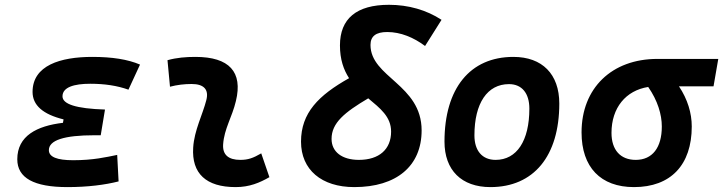

<svg xmlns="http://www.w3.org/2000/svg" viewBox="-20 -762 2983 792"><path d="M258.3 9.8C341.8 9.8 413.6 0.5 469.2 -13.7L463.4 -123C418 -113.8 364.7 -101.1 281.7 -101.1C214.8 -101.1 181.6 -114.7 181.6 -142.6C181.6 -183.6 244.1 -204.1 370.1 -204.1H395.5L413.1 -310.1C293 -314 237.8 -332.5 237.8 -364.7C237.8 -402.3 285.6 -416.5 352.1 -416.5C411.6 -416.5 463.4 -408.7 509.8 -392.1L557.6 -495.6C507.3 -517.1 442.4 -527.3 360.8 -527.3C229 -527.3 114.3 -492.2 114.3 -382.8C114.3 -328.1 156.7 -290.5 242.2 -269.5L239.7 -255.4C132.3 -242.7 51.3 -201.7 51.3 -105C51.3 -27.8 120.1 9.8 258.3 9.8Z M1057.6 -129.4C1023.9 -109.9 1003.4 -102.5 971.2 -102.5C921.9 -102.5 897.5 -124 900.4 -166.5C904.8 -231 937.5 -278.8 953.1 -345.2C982.4 -465.3 925.8 -527.3 786.1 -527.3C747.6 -527.3 709 -524.4 670.9 -513.7L681.2 -404.3C710.9 -412.1 740.7 -415.5 770.5 -415.5C821.3 -415.5 842.3 -392.6 831.1 -349.1C816.4 -290.5 781.2 -224.1 776.9 -153.3C770 -46.4 830.1 9.8 952.1 9.8C1009.3 9.8 1051.3 -8.3 1091.3 -31.2Z M1441.4 9.8C1615.7 9.8 1719.2 -77.1 1719.2 -224.1C1719.2 -413.6 1508.3 -442.9 1508.3 -576.7C1508.3 -612.8 1531.2 -629.9 1577.1 -629.9C1632.8 -629.9 1686.5 -607.4 1733.4 -572.3L1801.3 -680.2C1739.7 -720.7 1664.6 -742.2 1584.5 -742.2C1450.7 -742.2 1382.3 -685.1 1382.3 -574.7C1382.3 -516.6 1397.5 -474.1 1419.9 -439.5C1293.9 -368.7 1221.7 -296.4 1221.7 -177.7C1221.7 -62 1306.2 9.8 1441.4 9.8ZM1499 -356.4C1547.9 -315.4 1593.3 -280.8 1593.3 -219.2C1593.3 -146 1543.9 -102.5 1460.4 -102.5C1390.6 -102.5 1347.7 -135.7 1347.7 -189C1347.7 -255.4 1401.9 -298.8 1499 -356.4Z M2002.9 9.8C2181.6 9.8 2287.1 -118.2 2287.1 -335C2287.1 -456.1 2216.8 -527.3 2097.7 -527.3C1918.9 -527.3 1813.5 -397.5 1813.5 -177.7C1813.5 -60.1 1883.8 9.8 2002.9 9.8ZM2024.4 -102.5C1969.2 -102.5 1937 -140.1 1937 -203.6C1937 -336.4 1990.2 -415 2079.6 -415C2132.8 -415 2163.6 -377.4 2163.6 -314C2163.6 -181.2 2111.8 -102.5 2024.4 -102.5Z M2595.2 9.8C2746.6 9.8 2833.5 -81.5 2833.5 -240.2C2833.5 -295.4 2816.4 -352.5 2780.8 -405.8H2923.3L2942.9 -519H2691.9C2503.4 -519 2378.9 -398.4 2378.9 -215.8C2378.9 -72.3 2457.5 9.8 2595.2 9.8ZM2653.8 -403.3C2692.9 -347.2 2710 -289.6 2710 -240.2C2710 -152.8 2670.9 -102.5 2602.5 -102.5C2539.1 -102.5 2502.4 -143.6 2502.4 -213.9C2502.4 -317.4 2561.5 -388.7 2653.8 -403.3Z"/></svg>

Font: Cascadia Mono SemiBold
Style: Italic
Weight: 600
Italic angle: -10°
Monospace: yes
Designer: Aaron Bell
Foundry: Saja Typeworks
Version: Version 2404.023